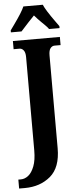

<svg xmlns="http://www.w3.org/2000/svg" viewBox="-90 -966 507 1242"><g transform="rotate(-5 163.5 -345.5)"><path d="M-18 182H-1Q24 182 47 164Q70 146 85.5 106Q101 66 101 3V-603Q101 -633 90 -647Q79 -661 64 -661H25V-714H330V-661H291Q275 -661 264 -647Q253 -633 253 -601V2Q253 127 186 183.5Q119 240 19 240H-18ZM17 -784 40 -816Q97 -895 112 -931H238Q253 -895 310 -816L333 -784V-771H265Q257 -783 240.5 -799Q224 -815 219 -820Q211 -828 196.5 -843Q182 -858 175 -867L136 -826Q94 -781 86 -771H17Z"/></g></svg>

Font: Noto Serif CondExtraBold
Style: Regular
Weight: 800
Width: 3
Designer: Monotype Design Team
Foundry: Monotype Imaging Inc.
Version: Version 1.001